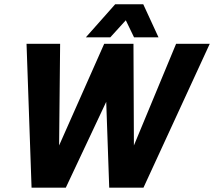

<svg xmlns="http://www.w3.org/2000/svg" viewBox="-20 -870 992 890"><path d="M254 -195.7 463 -667H599L285 0H126.3L103 -667H258.7ZM600.7 -195.7 796.3 -667H952.3L645 0H486.3L463 -667H598.7ZM527.3 -850.3H644L714.7 -697H601.3ZM630.7 -850.3 491.3 -697H378L514 -850.3Z"/></svg>

Font: Epunda Sans Light
Style: Italic
Weight: 300
Italic angle: -12.0243°
Designer: Simon Atzbach
Foundry: typofactur
Version: Version 2.204